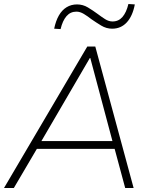

<svg xmlns="http://www.w3.org/2000/svg" viewBox="-23 -937 759 957"><path d="M-3 0 412 -705H452L643 0H601L546 -204L570 -195H134L166 -204L46 0ZM425 -648 180 -228 157 -234H559L539 -228L427 -648ZM279 -792 247 -794Q255 -833 270.5 -860Q286 -887 309 -901Q332 -915 361 -915Q390 -915 415 -900Q440 -885 463 -868Q483 -853 501 -841.5Q519 -830 538 -830Q568 -830 587.5 -852.5Q607 -875 617 -917L649 -915Q638 -857 609 -825.5Q580 -794 536 -794Q507 -794 481.5 -809.5Q456 -825 433 -841Q414 -856 395 -867.5Q376 -879 358 -879Q328 -879 308.5 -856.5Q289 -834 279 -792Z"/></svg>

Font: Nunito Sans 12pt ExtraLight
Style: Italic
Weight: 200
Italic angle: -9°
Designer: Vernon Adams
Foundry: Vernon Adams
Version: Version 3.101;gftools[0.9.27]